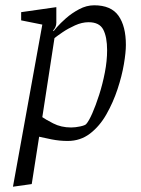

<svg xmlns="http://www.w3.org/2000/svg" viewBox="-20 -533 533 726"><path d="M29 173 140 -440 60 -456V-487L193 -506V-447Q193 -438 189.5 -430.5Q186 -423 181 -418L183 -415Q182 -415 195 -430Q208 -445 229.5 -464Q251 -483 279 -498Q307 -513 336 -513Q400 -513 428 -473.5Q456 -434 456 -363Q456 -335 448.5 -290.5Q441 -246 424.5 -196Q408 -146 382.5 -101Q357 -56 320.5 -28Q284 0 236 0Q205 0 175 -6Q145 -12 128 -16L100 163ZM249 -51Q265 -51 283.5 -55Q302 -59 306 -64Q316 -75 329 -104.5Q342 -134 355 -174.5Q368 -215 376.5 -259Q385 -303 385 -343Q385 -393 370.5 -421Q356 -449 315 -449Q290 -449 263.5 -437Q237 -425 216.5 -411Q196 -397 186 -389L140 -90Q151 -82 181 -66.5Q211 -51 249 -51Z"/></svg>

Font: Faustina Light Light
Style: Italic
Weight: 300
Italic angle: -8°
Version: Version 1.200